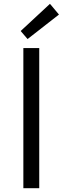

<svg xmlns="http://www.w3.org/2000/svg" viewBox="-20 -983 328 1003"><path d="M102 0H185V-732H102ZM124 -779 288 -907 241 -963 88 -821Z"/></svg>

Font: ChiuKong Gothic CL Normal
Style: Regular
Weight: 350
Designer: Ryoko NISHIZUKA 西塚涼子 (kana, bopomofo & ideographs); Paul D. Hunt (Latin, Greek & Cyrillic); Sandoll Communications 산돌커뮤니
Foundry: Adobe
Version: Version 1.300